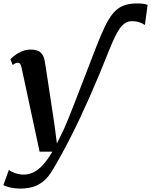

<svg xmlns="http://www.w3.org/2000/svg" viewBox="-55 -854 885 1125"><path d="M61.5 251Q33 251 4.5 244.5Q-24 238 -35 230.5L-3 141.5Q7.5 151 32.8 160Q58 169 85 169Q114 169 141.5 155.5Q169 142 196.2 112.5Q223.5 83 252 34.5H177L71.5 -457Q68 -474 62.8 -480.2Q57.5 -486.5 50 -486.5Q42.5 -486.5 35.2 -483.2Q28 -480 19.5 -473L6 -506Q11 -513 28 -526.8Q45 -540.5 70 -552Q95 -563.5 124.5 -563.5Q165.5 -563.5 184 -545.5Q202.5 -527.5 207.5 -494.5Q212.5 -464 217.2 -432.8Q222 -401.5 226.8 -370.2Q231.5 -339 236.2 -307.8Q241 -276.5 245.8 -245Q250.5 -213.5 255.2 -182.5Q260 -151.5 264.5 -120.5L278.5 -13L319.5 -97Q344 -153.5 373.2 -228Q402.5 -302.5 435.2 -388.5Q468 -474.5 503 -564.5Q532.5 -641 557 -693Q581.5 -745 607.5 -776Q633.5 -807 667.2 -820.5Q701 -834 749 -834Q773.5 -834 788.8 -831Q804 -828 810 -825.5L794 -707.5Q782 -716.5 762 -723.2Q742 -730 719 -730Q697.5 -730 680.5 -720Q663.5 -710 648 -689Q632.5 -668 617 -635.2Q601.5 -602.5 583 -556.5Q527 -414.5 471 -287.8Q415 -161 360.5 -53.5Q306 54 254 141Q227 186.5 197 210Q167 233.5 133.5 242.2Q100 251 61.5 251Z"/></svg>

Font: Merriweather 28pt
Style: Bold Italic
Weight: 700
Italic angle: -7.8°
Version: Version 2.101